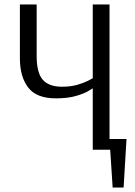

<svg xmlns="http://www.w3.org/2000/svg" viewBox="-20 -670 605 859"><path d="M395 0V-275Q395 -275 376.5 -263.5Q358 -252 321 -241Q284 -230 230 -230Q143 -230 106 -278.5Q69 -327 69 -409V-650H144V-420Q144 -344 171.5 -313Q199 -282 257 -282Q296 -282 325.5 -290.5Q355 -299 373.5 -308.5Q392 -318 395 -320V-650H470V0ZM484 169 473 0H395V-48H546L533 169Z"/></svg>

Font: Arsenal SC
Style: Regular
Weight: 400
Designer: Andrij Shevchenko
Foundry: Stairsfor
Version: Version 2.001; ttfautohint (v1.8.4.7-5d5b)